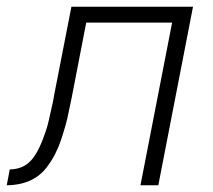

<svg xmlns="http://www.w3.org/2000/svg" viewBox="-63 -550 633 570"><path d="M-43 0 -34 -47Q-21 -47 -7 -51Q7 -55 18.5 -64Q30 -73 38.5 -85.5Q47 -98 53 -110.5Q59 -123 64 -136Q69 -149 73.5 -162.5Q78 -176 81 -189Q84 -202 87 -215.5Q90 -229 93 -242.5Q96 -256 98 -269L149 -530H510L407 0H354L448 -483H193L150 -261Q145 -239 141 -218Q137 -197 131 -176Q125 -155 118 -134Q111 -113 100.5 -92.5Q90 -72 75.5 -53Q61 -34 41.5 -22Q22 -10 0 -5Q-22 0 -43 0Z"/></svg>

Font: Lode Dark Term
Style: Italic
Weight: 400
Italic angle: -11°
Monospace: yes
Designer: Belleve Invis
Foundry: Belleve Invis
Version: Version 29.2.0